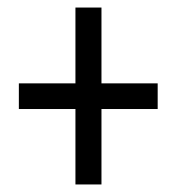

<svg xmlns="http://www.w3.org/2000/svg" viewBox="-20 -608 470 509"><path d="M249 -387H398V-319H249V-119H180V-319H30V-387H180V-588H249Z"/></svg>

Font: Noto Sans Thai ExtraCondensed
Style: Regular
Weight: 400
Width: 2
Designer: Monotype Design Team
Foundry: Monotype Imaging Inc.
Version: Version 2.002